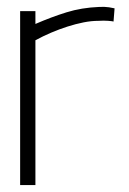

<svg xmlns="http://www.w3.org/2000/svg" viewBox="-20 -533 372 553"><path d="M307 -471 310 -509Q307 -510 294 -512Q281 -514 265 -513Q215 -511 171.5 -497.5Q128 -484 82 -464V-501H38V0H82V-417Q104 -429 127.5 -439Q151 -449 174.5 -456.5Q198 -464 220.5 -468.5Q243 -473 264 -473Q279 -474 291.5 -473Q304 -472 307 -471Z"/></svg>

Font: Advent Pro Light
Style: Regular
Weight: 300
Version: Version 3.000